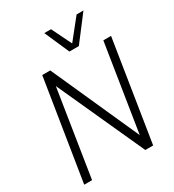

<svg xmlns="http://www.w3.org/2000/svg" viewBox="-215 -1039 1057 1164"><g transform="rotate(-30 313.0 -457.0)"><path d="M29 0 141 -703H197L471 -92L567 -700H621L510 3H455L179 -604L84 0ZM553 -917 421 -744H355L279 -917H326L394 -778L505 -917Z"/></g></svg>

Font: Georama Light
Style: Italic
Weight: 300
Italic angle: -9°
Designer: Jean-Baptiste Levee
Foundry: Production Type
Version: Version 1.001